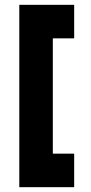

<svg xmlns="http://www.w3.org/2000/svg" viewBox="-20 -720 378 796"><path d="M287.5 -83V56H60V-700H287.5V-561H199V-83Z"/></svg>

Font: Urbanist ExtraBold
Style: Regular
Weight: 800
Designer: Corey Hu
Foundry: Corey Hu
Version: Version 1.330; ttfautohint (v1.8.4.7-5d5b)